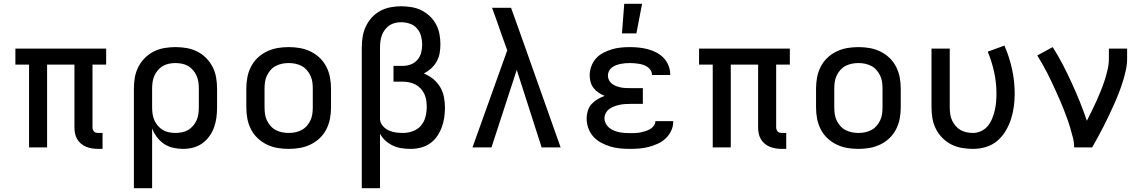

<svg xmlns="http://www.w3.org/2000/svg" viewBox="-20 -776 6040 1011"><path d="M520 8H497Q481 8 465 5.5Q449 3 434 -3Q419 -9 406.5 -19.5Q394 -30 386 -44Q378 -58 375 -73.5Q372 -89 372 -105V-436H228V0H133V-436H61V-520H539V-436H467V-105Q467 -100 469 -94Q471 -88 475 -83.5Q479 -79 485 -77.5Q491 -76 497 -76H520Z M685 215V-310Q685 -339 690 -368Q695 -397 708.5 -423.5Q722 -450 743 -471Q764 -492 790 -505Q816 -518 845.5 -523Q875 -528 904 -528Q933 -528 962.5 -523Q992 -518 1018 -505Q1044 -492 1065 -471Q1086 -450 1099.5 -423.5Q1113 -397 1118 -368Q1123 -339 1123 -310V-210Q1123 -183 1119.5 -156.5Q1116 -130 1107 -105Q1098 -80 1082 -58Q1066 -36 1044 -20.5Q1022 -5 996 1.5Q970 8 943 8Q917 8 891 2Q865 -4 843.5 -18.5Q822 -33 806 -54.5Q790 -76 781 -100V215ZM904 -76Q921 -76 938.5 -79.5Q956 -83 970.5 -91.5Q985 -100 996.5 -113.5Q1008 -127 1015 -142.5Q1022 -158 1024.5 -175.5Q1027 -193 1027 -210V-310Q1027 -327 1024.5 -344.5Q1022 -362 1015 -377.5Q1008 -393 996.5 -406.5Q985 -420 970.5 -428.5Q956 -437 938.5 -440.5Q921 -444 904 -444Q887 -444 869.5 -440.5Q852 -437 837.5 -428.5Q823 -420 811.5 -406.5Q800 -393 793 -377.5Q786 -362 783.5 -344.5Q781 -327 781 -310V-210Q781 -193 783.5 -175.5Q786 -158 793 -142.5Q800 -127 811.5 -113.5Q823 -100 837.5 -91.5Q852 -83 869.5 -79.5Q887 -76 904 -76Z M1500 8Q1470 8 1441 3Q1412 -2 1385 -15Q1358 -28 1336.5 -48.5Q1315 -69 1301.5 -95.5Q1288 -122 1282.5 -151Q1277 -180 1277 -210V-310Q1277 -340 1282.5 -369Q1288 -398 1301.5 -424.5Q1315 -451 1336.5 -471.5Q1358 -492 1385 -505Q1412 -518 1441 -523Q1470 -528 1500 -528Q1530 -528 1559 -523Q1588 -518 1615 -505Q1642 -492 1663.5 -471.5Q1685 -451 1698.5 -424.5Q1712 -398 1717.5 -369Q1723 -340 1723 -310V-210Q1723 -180 1717.5 -151Q1712 -122 1698.5 -95.5Q1685 -69 1663.5 -48.5Q1642 -28 1615 -15Q1588 -2 1559 3Q1530 8 1500 8ZM1500 -76Q1518 -76 1535 -79.5Q1552 -83 1567.5 -91Q1583 -99 1595 -112.5Q1607 -126 1614.5 -142Q1622 -158 1624.5 -175Q1627 -192 1627 -210V-310Q1627 -328 1624.5 -345Q1622 -362 1614.5 -378Q1607 -394 1595 -407.5Q1583 -421 1567.5 -429Q1552 -437 1535 -440.5Q1518 -444 1500 -444Q1482 -444 1465 -440.5Q1448 -437 1432.5 -429Q1417 -421 1405 -407.5Q1393 -394 1385.5 -378Q1378 -362 1375.5 -345Q1373 -328 1373 -310V-210Q1373 -192 1375.5 -175Q1378 -158 1385.5 -142Q1393 -126 1405 -112.5Q1417 -99 1432.5 -91Q1448 -83 1465 -79.5Q1482 -76 1500 -76Z M1885 215V-525Q1885 -554 1889.5 -582Q1894 -610 1906 -636Q1918 -662 1937.5 -683.5Q1957 -705 1982 -718.5Q2007 -732 2035.5 -737.5Q2064 -743 2092 -743Q2119 -743 2146.5 -738.5Q2174 -734 2198.5 -722Q2223 -710 2243 -691Q2263 -672 2276 -648Q2289 -624 2294 -597Q2299 -570 2299 -543Q2299 -519 2295 -496Q2291 -473 2279.5 -452.5Q2268 -432 2250.5 -416Q2233 -400 2212 -389Q2239 -378 2261 -360Q2283 -342 2297.5 -318Q2312 -294 2317.5 -265.5Q2323 -237 2323 -209Q2323 -183 2319 -156Q2315 -129 2305.5 -104Q2296 -79 2280.5 -57Q2265 -35 2243 -20Q2221 -5 2194.5 1.5Q2168 8 2142 8Q2118 8 2094.5 4.5Q2071 1 2049.5 -9Q2028 -19 2010 -35Q1992 -51 1981 -72V215ZM2103 -76Q2129 -76 2154.5 -85.5Q2180 -95 2197 -115Q2214 -135 2220.5 -161Q2227 -187 2227 -213Q2227 -230 2224.5 -247.5Q2222 -265 2214.5 -281Q2207 -297 2195 -310Q2183 -323 2167.5 -331Q2152 -339 2134.5 -342.5Q2117 -346 2100 -346H2052V-429H2100Q2122 -429 2142.5 -436.5Q2163 -444 2177.5 -460.5Q2192 -477 2197.5 -498Q2203 -519 2203 -541Q2203 -564 2197 -586.5Q2191 -609 2175.5 -626.5Q2160 -644 2137.5 -651.5Q2115 -659 2092 -659Q2076 -659 2059.5 -655Q2043 -651 2029.5 -641.5Q2016 -632 2006 -618.5Q1996 -605 1990.5 -589.5Q1985 -574 1983 -557.5Q1981 -541 1981 -525V-146Q1983 -127 1996.5 -112Q2010 -97 2027.5 -89Q2045 -81 2064.5 -78.5Q2084 -76 2103 -76Z M2468 0 2651 -511 2625 -583Q2612 -621 2598.5 -659Q2585 -697 2571 -735H2671L2713 -618L2932 0H2832L2701 -408L2568 0Z M3297 8Q3271 8 3245 5.5Q3219 3 3194 -4.5Q3169 -12 3145.5 -24.5Q3122 -37 3104.5 -56.5Q3087 -76 3078 -101Q3069 -126 3069 -152Q3069 -172 3075 -192.5Q3081 -213 3095 -228Q3109 -243 3126.5 -253.5Q3144 -264 3164 -271Q3147 -278 3132 -288Q3117 -298 3106 -312Q3095 -326 3090 -343.5Q3085 -361 3085 -379Q3085 -403 3093.5 -426.5Q3102 -450 3118 -468Q3134 -486 3156 -497.5Q3178 -509 3201 -516Q3224 -523 3248.5 -525.5Q3273 -528 3297 -528Q3321 -528 3344.5 -525.5Q3368 -523 3391 -517Q3414 -511 3435.5 -500Q3457 -489 3473.5 -472Q3490 -455 3499.5 -432.5Q3509 -410 3509 -387V-381H3413V-383Q3413 -395 3406.5 -405.5Q3400 -416 3390 -423Q3380 -430 3368.5 -434Q3357 -438 3345 -440Q3333 -442 3321 -443Q3309 -444 3297 -444Q3285 -444 3272.5 -443Q3260 -442 3247.5 -439.5Q3235 -437 3223.5 -432.5Q3212 -428 3202 -420.5Q3192 -413 3186.5 -401.5Q3181 -390 3181 -377Q3181 -365 3187 -353.5Q3193 -342 3203 -334.5Q3213 -327 3225 -322.5Q3237 -318 3249.5 -315.5Q3262 -313 3274.5 -312.5Q3287 -312 3300 -312H3365V-229H3300Q3285 -229 3270.5 -228Q3256 -227 3242 -224Q3228 -221 3214.5 -216Q3201 -211 3189 -202.5Q3177 -194 3170 -181Q3163 -168 3163 -153Q3163 -139 3170 -125.5Q3177 -112 3188 -103Q3199 -94 3212.5 -88.5Q3226 -83 3240 -80Q3254 -77 3268.5 -76Q3283 -75 3297 -75Q3311 -75 3324.5 -75.5Q3338 -76 3351 -78.5Q3364 -81 3377 -85Q3390 -89 3402 -95.5Q3414 -102 3422.5 -113.5Q3431 -125 3431 -138H3525V-135Q3525 -110 3514 -87Q3503 -64 3485 -47Q3467 -30 3444 -19.5Q3421 -9 3396.5 -2.5Q3372 4 3347 6Q3322 8 3297 8ZM3255 -600 3267 -756H3361L3331 -600Z M4120 8H4097Q4081 8 4065 5.5Q4049 3 4034 -3Q4019 -9 4006.5 -19.5Q3994 -30 3986 -44Q3978 -58 3975 -73.5Q3972 -89 3972 -105V-436H3828V0H3733V-436H3661V-520H4139V-436H4067V-105Q4067 -100 4069 -94Q4071 -88 4075 -83.5Q4079 -79 4085 -77.5Q4091 -76 4097 -76H4120Z M4500 8Q4470 8 4441 3Q4412 -2 4385 -15Q4358 -28 4336.5 -48.5Q4315 -69 4301.5 -95.5Q4288 -122 4282.5 -151Q4277 -180 4277 -210V-310Q4277 -340 4282.5 -369Q4288 -398 4301.5 -424.5Q4315 -451 4336.5 -471.5Q4358 -492 4385 -505Q4412 -518 4441 -523Q4470 -528 4500 -528Q4530 -528 4559 -523Q4588 -518 4615 -505Q4642 -492 4663.5 -471.5Q4685 -451 4698.5 -424.5Q4712 -398 4717.5 -369Q4723 -340 4723 -310V-210Q4723 -180 4717.5 -151Q4712 -122 4698.5 -95.5Q4685 -69 4663.5 -48.5Q4642 -28 4615 -15Q4588 -2 4559 3Q4530 8 4500 8ZM4500 -76Q4518 -76 4535 -79.5Q4552 -83 4567.5 -91Q4583 -99 4595 -112.5Q4607 -126 4614.5 -142Q4622 -158 4624.5 -175Q4627 -192 4627 -210V-310Q4627 -328 4624.5 -345Q4622 -362 4614.5 -378Q4607 -394 4595 -407.5Q4583 -421 4567.5 -429Q4552 -437 4535 -440.5Q4518 -444 4500 -444Q4482 -444 4465 -440.5Q4448 -437 4432.5 -429Q4417 -421 4405 -407.5Q4393 -394 4385.5 -378Q4378 -362 4375.5 -345Q4373 -328 4373 -310V-210Q4373 -192 4375.5 -175Q4378 -158 4385.5 -142Q4393 -126 4405 -112.5Q4417 -99 4432.5 -91Q4448 -83 4465 -79.5Q4482 -76 4500 -76Z M5104 8Q5075 8 5045.5 3Q5016 -2 4990 -15Q4964 -28 4943 -49Q4922 -70 4908.5 -96.5Q4895 -123 4890 -152Q4885 -181 4885 -210V-520H4981V-210Q4981 -193 4983.5 -175.5Q4986 -158 4993 -142.5Q5000 -127 5011.5 -113.5Q5023 -100 5037.5 -91.5Q5052 -83 5069.5 -79.5Q5087 -76 5104 -76Q5126 -76 5147 -86Q5168 -96 5182 -113.5Q5196 -131 5204.5 -152Q5213 -173 5218 -194.5Q5223 -216 5225 -238.5Q5227 -261 5227 -283Q5227 -340 5215 -395.5Q5203 -451 5181 -504L5269 -536Q5295 -476 5309 -412Q5323 -348 5323 -283Q5323 -249 5318.5 -215Q5314 -181 5303.5 -148.5Q5293 -116 5275 -86Q5257 -56 5231 -34Q5205 -12 5171.5 -2Q5138 8 5104 8Z M5636 0Q5636 -26 5629.5 -51.5Q5623 -77 5615.5 -102.5Q5608 -128 5599 -152.5Q5590 -177 5580.5 -201.5Q5571 -226 5560.5 -250Q5550 -274 5539 -298Q5528 -322 5517 -345.5Q5506 -369 5494 -392.5Q5482 -416 5469 -438.5Q5456 -461 5442 -484L5523 -528Q5552 -483 5576.5 -435.5Q5601 -388 5623.5 -339Q5646 -290 5666 -240.5Q5686 -191 5703 -140Q5716 -166 5729 -192Q5742 -218 5754 -245Q5766 -272 5777 -299Q5788 -326 5797 -354Q5806 -382 5812.5 -410.5Q5819 -439 5819 -468V-520H5915V-468Q5915 -436 5908 -405Q5901 -374 5891.5 -344Q5882 -314 5870.5 -284.5Q5859 -255 5846 -226Q5833 -197 5819.5 -168.5Q5806 -140 5791.5 -111.5Q5777 -83 5762 -55.5Q5747 -28 5731 0Z"/></svg>

Font: Iosevka Medium Extended
Style: Regular
Weight: 500
Width: 7
Monospace: yes
Designer: Belleve Invis
Foundry: Belleve Invis
Version: Version 32.5.0; ttfautohint (v1.8.4)